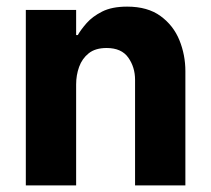

<svg xmlns="http://www.w3.org/2000/svg" viewBox="-20 -560 638 580"><path d="M58 0V-530H210V-454H215Q224 -470 241.5 -490Q259 -510 288.5 -525Q318 -540 364 -540Q426 -540 465 -511.5Q504 -483 522 -438.5Q540 -394 540 -345V0H388V-319Q388 -357 367.5 -386Q347 -415 302 -415Q268 -415 248 -399Q228 -383 219 -358Q210 -333 210 -305V0Z"/></svg>

Font: Be Vietnam Pro
Style: Bold
Weight: 700
Designer: Lam Bao, Tony Le, Vietanh Nguyen
Foundry: Yellow Type Foundry
Version: Version 1.002; ttfautohint (v1.8.3)